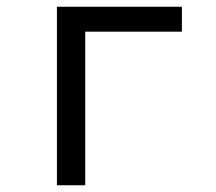

<svg xmlns="http://www.w3.org/2000/svg" viewBox="-20 -550 640 570"><path d="M149 0V-530H520V-456H233V0Z"/></svg>

Font: Geist Mono
Style: Regular
Weight: 400
Monospace: yes
Designer: Basement.studio, Andrés Briganti, Mateo Zaragoza
Foundry: Basement.studio, Vercel, Andrés Briganti, Guido Ferreyra, Mateo Zaragoza
Version: Version 1.500; ttfautohint (v1.8.4.7-5d5b)